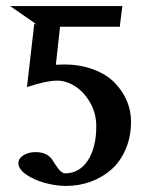

<svg xmlns="http://www.w3.org/2000/svg" viewBox="-20 -594 493 626"><path d="M293.9 -182.1Q293.9 -225.1 273.4 -260.3Q252.9 -295.4 224.1 -313.2Q195.3 -331.1 167 -331.1Q131.3 -331.1 67.9 -310.1L91.8 -517.1L101.1 -513.2L13.2 -574.2H378.9L371.1 -512.2V-506.8H175.8L162.1 -382.8Q165.5 -382.8 175 -383.3Q184.6 -383.8 188 -383.8Q241.2 -383.8 284.2 -367.7Q327.1 -351.6 353.3 -325Q379.4 -298.3 393.3 -265.9Q407.2 -233.4 407.2 -198.2Q407.2 -148.4 389.9 -107.9Q372.6 -67.4 343.3 -41.5Q314 -15.6 275.9 -1.7Q237.8 12.2 194.8 12.2Q162.1 12.2 126.5 2.4Q90.8 -7.3 65.4 -24.9Q40 -42.5 40 -62Q40 -77.6 56.6 -87.9Q73.2 -98.1 96.2 -98.1Q137.2 -98.1 153.8 -67.9L157.2 -62.5Q160.2 -58.1 161.6 -56.2Q163.1 -54.2 165.5 -50.3Q168 -46.4 169.9 -44.4L173.8 -39.6Q176.3 -36.6 178.2 -35.2L182.6 -32.2Q185.1 -30.3 187.3 -29.5Q189.5 -28.8 191.9 -28.8Q238.8 -28.8 266.4 -71Q293.9 -113.3 293.9 -182.1Z"/></svg>

Font: Linux Libertine G
Style: Semibold
Weight: 600
Designer: Philipp H. Poll
Foundry: Philipp H. Poll
Version: Version 5.1.1